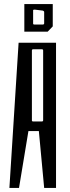

<svg xmlns="http://www.w3.org/2000/svg" viewBox="-20 -919 344 939"><path d="M238 -899V-790L213 -764H99V-899ZM196 -805V-861Q196 -864 190 -867L150 -872Q142 -872 142 -869V-803Q142 -799 148 -799H189Q196 -799 196 -805ZM254 0H196L170 -278H119L73 0H26L71 -710H254ZM185 -678H142Q136 -678 136 -672V-330Q136 -325 142 -325H185Q191 -325 191 -331V-672Q191 -678 185 -678Z"/></svg>

Font: Bahiana
Style: Regular
Weight: 400
Designer: Pablo Cosgaya & Dani Raskovsky
Foundry: Pablo Cosgaya & Dani Raskovsky
Version: Version 1.005